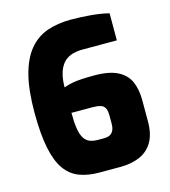

<svg xmlns="http://www.w3.org/2000/svg" viewBox="-112 -838 825 932"><g transform="rotate(-15 301.0 -371.5)"><path d="M272 5Q215 5 172 -11.5Q129 -28 100.5 -68Q72 -108 57.5 -179Q43 -250 43 -357Q43 -470 62.5 -545Q82 -620 119 -665Q156 -710 209 -729Q262 -748 330 -748Q381 -748 430.5 -743.5Q480 -739 520 -729V-593H349Q277 -593 246.5 -553Q216 -513 216 -438Q237 -446 259 -450Q281 -454 308 -455.5Q335 -457 370 -457Q446 -457 488.5 -434.5Q531 -412 547.5 -372.5Q564 -333 564 -281V-174Q564 -110 540.5 -70.5Q517 -31 475 -13Q433 5 377 5ZM307 -150H336Q356 -150 367.5 -156.5Q379 -163 385 -176Q391 -189 391 -210V-247Q391 -273 384.5 -286.5Q378 -300 362.5 -305Q347 -310 321 -310H216Q216 -262 221 -231Q226 -200 237 -182Q248 -164 265.5 -157Q283 -150 307 -150Z"/></g></svg>

Font: Exo Thin ExtraBold
Style: Regular
Weight: 800
Version: Version 2.000